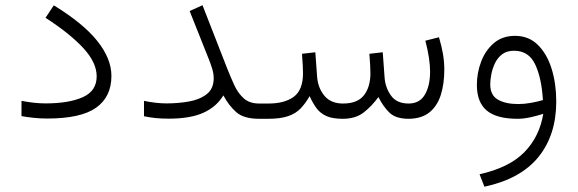

<svg xmlns="http://www.w3.org/2000/svg" viewBox="-20 -456 2218 737"><path d="M62.5 -68.8Q88.4 -64 111.1 -61.5Q133.8 -59.1 154.8 -59.1Q244.6 -59.1 297.9 -83Q351.1 -106.9 351.1 -163.1Q351.1 -215.8 299.8 -271.5Q248.5 -327.1 154.8 -387.7L186.5 -435.5Q299.8 -366.2 353.8 -298.3Q407.7 -230.5 407.7 -164.6Q407.7 -84.5 349.1 -42.7Q290.5 -1 161.1 -1Q134.8 -1 109.6 -3.7Q84.5 -6.3 62.5 -10.3Z M532.7 -68.8Q579.6 -59.1 620.1 -59.1Q664.1 -59.1 705.3 -66.4Q746.6 -73.7 773.4 -94.5Q800.3 -115.2 800.3 -156.2Q800.3 -174.3 793.7 -194.8Q787.1 -215.3 781.7 -228.5L708 -413.6L757.3 -436L853 -190.9Q865.7 -159.2 879.6 -128.7Q893.6 -98.1 915.8 -78.4Q938 -58.6 974.6 -58.6H995.1V0H974.6Q915.5 0 886.7 -25.6Q857.9 -51.3 837.4 -89.8Q811 -45.9 760.7 -23.2Q710.4 -0.5 627.4 -0.5Q599.1 -0.5 576.2 -2.9Q553.2 -5.4 532.7 -9.8Z M1548.3 -58.6Q1590.8 -58.6 1610.8 -92.5Q1630.9 -126.5 1630.9 -181.6Q1630.9 -230 1612.8 -299.8L1665 -313Q1674.8 -280.3 1680.2 -249.8Q1685.5 -219.2 1685.5 -189Q1685.5 -134.3 1672.1 -91.8Q1658.7 -49.3 1628.7 -24.9Q1598.6 -0.5 1548.8 0Q1499.5 0 1475.3 -23.2Q1451.2 -46.4 1432.6 -83.5Q1406.2 -47.4 1375.2 -23.7Q1344.2 0 1295.9 0Q1255.9 0 1232.4 -10.7Q1209 -21.5 1194.8 -40.8Q1180.7 -60.1 1168.5 -86.9Q1152.8 -59.6 1134.3 -40Q1115.7 -20.5 1086.4 -10.3Q1057.1 0 1009.3 0H975.6V-58.6H1010.3Q1072.8 -58.6 1107.9 -84.7Q1143.1 -110.8 1143.1 -175.3Q1143.1 -186.5 1142.1 -205.3Q1141.1 -224.1 1139.2 -249.5L1190.4 -255.4L1197.3 -160.6Q1200.7 -118.2 1225.3 -88.4Q1250 -58.6 1296.9 -58.6Q1352.1 -58.6 1377 -90.3Q1401.9 -122.1 1401.9 -175.3Q1401.9 -186.5 1400.9 -205.1Q1399.9 -223.6 1397.9 -249.5L1449.2 -255.4L1456.1 -160.6Q1458.5 -120.6 1480.5 -89.6Q1502.4 -58.6 1548.3 -58.6Z M2065.4 -19Q2045.9 -12.7 2018.3 -6.3Q1990.7 0 1966.8 0Q1886.2 0 1848.4 -31.7Q1810.5 -63.5 1810.5 -129.9Q1810.5 -176.3 1826.9 -219.5Q1843.3 -262.7 1875.7 -290.5Q1908.2 -318.4 1957 -318.4Q2009.8 -318.4 2044.9 -283.4Q2080.1 -248.5 2097.7 -191.2Q2115.2 -133.8 2115.2 -66.4Q2115.2 62 2046.9 146.5Q1978.5 231 1839.4 260.7L1820.8 212.9Q1934.6 187.5 1992.7 128.2Q2050.8 68.8 2065.4 -19ZM2064 -71.8Q2059.1 -155.8 2034.4 -208.5Q2009.8 -261.2 1953.1 -261.2Q1924.8 -261.2 1907 -247.3Q1889.2 -233.4 1879.4 -212.2Q1869.6 -190.9 1865.7 -169.4Q1861.8 -147.9 1861.8 -132.3Q1861.8 -90.3 1891.4 -73.5Q1920.9 -56.6 1969.2 -56.6Q1992.2 -56.6 2017.1 -61Q2042 -65.4 2064 -71.8Z"/></svg>

Font: Vazir Thin
Style: Thin
Weight: 100
Designer: Saber Rastikerdar
Foundry: Saber Rastikerdar
Version: Version 30.0.0